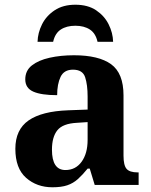

<svg xmlns="http://www.w3.org/2000/svg" viewBox="-20 -783 639 813"><path d="M202 10Q136 10 90.5 -30Q45 -70 45 -153Q45 -234 101 -273Q157 -312 269 -316L351 -319V-374Q351 -424 340.5 -456Q330 -488 289 -488Q251 -488 236.5 -457.5Q222 -427 222 -380Q155 -380 121 -395Q87 -410 87 -447Q87 -484 115 -506Q143 -528 190 -538.5Q237 -549 293 -549Q398 -549 450.5 -511Q503 -473 503 -379V-124Q503 -83 516 -68Q529 -53 563 -53H567V0H381L360 -69H351Q329 -42 309.5 -24.5Q290 -7 265 1.5Q240 10 202 10ZM257 -63Q300 -63 325.5 -98Q351 -133 351 -191V-266L306 -263Q246 -260 223 -231.5Q200 -203 200 -149Q200 -63 257 -63ZM139 -606Q140 -644 158 -680Q176 -716 211.5 -739.5Q247 -763 299 -763Q352 -763 387 -739.5Q422 -716 440 -680Q458 -644 459 -606H393Q385 -642 360.5 -658Q336 -674 299 -674Q262 -674 237.5 -658Q213 -642 205 -606Z"/></svg>

Font: NotoSerif-Bold
Style: Regular
Weight: 700
Designer: Monotype Design Team
Foundry: Monotype Imaging Inc.
Version: Version 2.007; ttfautohint (v1.8) -l 8 -r 50 -G 200 -x 14 -D